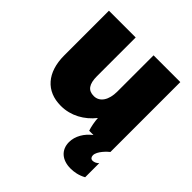

<svg xmlns="http://www.w3.org/2000/svg" viewBox="-196 -660 1010 1010"><g transform="rotate(45 309.5 -155.0)"><path d="M214 13H216C289 13 354 -24 398 -80C399 -56 406 -20 413 0H445C406 29 380 73 380 117C380 175 421 210 484 210C510 210 540 205 571 188V83C562 93 549 99 537 99C525 99 518 90 518 77C518 47 560 8 571 0V-520H372V-250C372 -189 346 -146 301 -146C259 -146 239 -172 239 -233V-520H40V-187C40 -61 106 13 214 13Z"/></g></svg>

Font: Fixel Text Black
Style: Regular
Weight: 900
Width: 4
Designer: AlfaBravo + MacPaw
Foundry: Kyrylo Tkachov, Marchela Mozhyna, Serhii Makarenko, Maria Weinstein, Zakhar Kryvoshyya
Version: Version 1.211